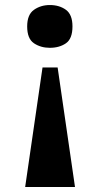

<svg xmlns="http://www.w3.org/2000/svg" viewBox="-20 -563 420 763"><path d="M209 -295 278 180H80L149 -295ZM178 -543Q216 -543 242 -524Q268 -505 268 -458Q268 -409 242 -391Q216 -373 178 -373Q142 -373 115 -391Q88 -409 88 -458Q88 -505 115 -524Q142 -543 178 -543Z"/></svg>

Font: Noto Serif Tamil ExtraBold
Style: Regular
Weight: 800
Designer: Indian Type Foundry, Tom Grace, and the Monotype Design Team
Foundry: Monotype Imaging Inc.
Version: Version 2.004; ttfautohint (v1.8.4.7-5d5b)